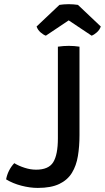

<svg xmlns="http://www.w3.org/2000/svg" viewBox="-20 -912 514 942"><path d="M50 -111.5Q72 -98 100.8 -88.8Q129.5 -79.5 157 -79.5Q218.5 -79.5 241.2 -116.2Q264 -153 264 -233.5V-683Q276 -685 290.8 -686Q305.5 -687 317.5 -687Q329.5 -687 343.8 -686Q358 -685 370 -683V-248.5Q370 -193.5 362.2 -146.5Q354.5 -99.5 333 -64.2Q311.5 -29 271 -9.5Q230.5 10 165.5 10Q127 10 84.8 -1Q42.5 -12 10 -32Q14 -54 24.2 -74.5Q34.5 -95 50 -111.5ZM362.5 -888 474.5 -782Q469 -765.5 455 -753.2Q441 -741 429.5 -737L317 -812L205 -737Q193 -741 179 -753.2Q165 -765.5 159.5 -782L271.5 -888Q280.5 -889.5 292.5 -890.5Q304.5 -891.5 317 -891.5Q329.5 -891.5 341.2 -890.5Q353 -889.5 362.5 -888Z"/></svg>

Font: Signika Light
Style: Regular
Weight: 400
Version: Version 2.003;gftools[0.9.32]